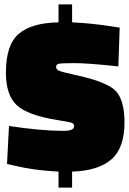

<svg xmlns="http://www.w3.org/2000/svg" viewBox="-20 -771 590 876"><path d="M520 -468Q382 -483 319 -483Q256 -483 246 -479.5Q236 -476 236 -465.5Q236 -455 248 -449Q260 -443 314.5 -431Q369 -419 404 -408.5Q439 -398 471 -382Q503 -366 518 -344Q548 -299 548 -213Q548 -96 488.5 -44Q429 8 309 12V85H247V12Q131 6 43 -16L12 -23L21 -196Q171 -174 267 -174Q296 -174 307 -179.5Q318 -185 318 -196Q318 -207 306.5 -211Q295 -215 243 -223Q106 -245 56.5 -291Q7 -337 7 -440Q7 -567 66 -617Q125 -667 247 -669V-751H309V-669Q398 -665 494 -650L526 -645Z"/></svg>

Font: Titillium Web
Style: Black
Weight: 900
Version: Version 1.001;PS 35.000;hotconv 1.0.70;makeotf.lib2.5.55311